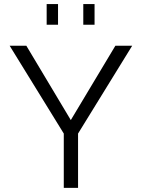

<svg xmlns="http://www.w3.org/2000/svg" viewBox="-20 -912 688 932"><path d="M206.5 -792V-892.1H261.7V-792ZM384.3 -792V-892.1H439V-792ZM289.6 0V-263.7L26.9 -689.9H107.9L323.7 -329.1L540 -689.9H621.6L358.9 -263.7V0Z"/></svg>

Font: HK Grotesk Legacy
Style: Regular
Weight: 400
Designer: Alfredo Marco Pradil
Foundry: Hanken Design Co.
Version: Version 2.022;PS 002.022;hotconv 1.0.88;makeotf.lib2.5.64775